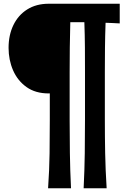

<svg xmlns="http://www.w3.org/2000/svg" viewBox="-20 -821 693 1039"><path d="M432.6 197.8Q437.5 98.1 438.7 8.5Q439.9 -81.1 439.9 -171.9V-431.2Q439.9 -498.5 439.5 -564.7Q439 -630.9 436.5 -700.7H360.4Q358.4 -630.9 357.7 -564.7Q356.9 -498.5 356.9 -431.2V-171.9Q356.9 -81.1 358.2 8.5Q359.4 98.1 364.3 197.8H240.2Q247.1 98.1 248.3 8.5Q249.5 -81.1 249.5 -171.9V-315.4H244.1Q171.9 -315.4 123.5 -349.9Q75.2 -384.3 50.8 -440.4Q26.4 -496.6 26.4 -562Q26.4 -631.3 52.5 -685.3Q78.6 -739.3 127.4 -770Q176.3 -800.8 244.1 -800.8H627.9V-694.3Q608.4 -695.3 589.1 -696.3Q569.8 -697.3 551.3 -697.8Q548.8 -628.4 548.1 -563.2Q547.4 -498 547.4 -431.2V-171.9Q547.4 -81.1 549.1 8.5Q550.8 98.1 557.1 197.8Z"/></svg>

Font: Pinar DS2-Bold
Style: Regular
Weight: 700
Designer: Amin Abedi
Version: Version 2.000